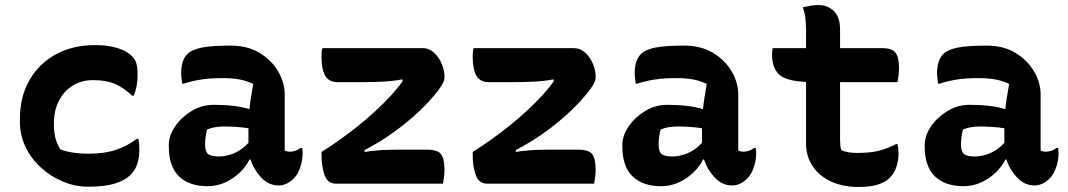

<svg xmlns="http://www.w3.org/2000/svg" viewBox="-20 -729 4240 762"><path d="M357 -550Q410 -550 447 -538Q484 -526 501 -509Q515 -496 520.5 -479.5Q526 -463 526 -432Q526 -409 522.5 -389.5Q519 -370 511 -349H505Q467 -384 433 -397.5Q399 -411 349 -411Q303 -411 268 -389Q233 -367 213.5 -328.5Q194 -290 194 -240V-230Q194 -207 199.5 -183Q205 -159 220 -136Q265 -119 330 -119Q393 -119 438 -133.5Q483 -148 523 -178H529Q533 -161 533 -133Q533 -69 498 -35Q476 -13 436 -0.5Q396 12 330 12Q279 12 230.5 -8Q182 -28 143 -63.5Q104 -99 81.5 -145.5Q59 -192 59 -245V-256Q59 -345 97 -411Q135 -477 202 -513.5Q269 -550 357 -550Z M1110 -354V-132Q1118 -127 1130 -127Q1141 -127 1152 -130.5Q1163 -134 1173 -142H1179Q1180 -136 1180.5 -132Q1181 -128 1181 -120Q1181 -92 1171.5 -64.5Q1162 -37 1147 -22Q1131 -6 1116 0.5Q1101 7 1086 7Q1046 7 1016.5 -24.5Q987 -56 974 -96H970Q958 -70 933 -45.5Q908 -21 875 -5.5Q842 10 804 10Q731 10 690.5 -29Q650 -68 650 -147V-154Q650 -191 675 -227.5Q700 -264 740.5 -288.5Q781 -313 828 -313Q914 -313 970 -296Q972 -318 976 -342.5Q980 -367 985 -396Q957 -409 929 -414Q901 -419 863 -419Q818 -419 782.5 -414Q747 -409 709 -397H703Q702 -406 700.5 -417.5Q699 -429 699 -441Q699 -463 705 -482.5Q711 -502 724 -515Q741 -532 780 -540Q819 -548 895 -548Q963 -548 1011 -518.5Q1059 -489 1084.5 -444.5Q1110 -400 1110 -354ZM794 -155Q794 -128 805.5 -118Q817 -108 850 -108Q877 -108 908 -120.5Q939 -133 966 -162V-220Q940 -224 915.5 -225.5Q891 -227 869 -227Q829 -227 802 -215Q798 -200 796 -186Q794 -172 794 -157Z M1260 -538H1657Q1683 -538 1702.5 -520Q1722 -502 1733 -476Q1744 -450 1744 -426V-419Q1744 -405 1724 -377Q1704 -349 1669.5 -313Q1635 -277 1590 -240.5Q1545 -204 1495 -172Q1479 -162 1460 -151.5Q1441 -141 1427 -133V-126Q1457 -131 1489.5 -133Q1522 -135 1556 -135H1676Q1716 -135 1730 -117.5Q1744 -100 1744 -55Q1744 -40 1742 -25.5Q1740 -11 1738 0H1314Q1280 0 1268 -34.5Q1256 -69 1256 -113V-126Q1331 -173 1402 -230Q1473 -287 1530 -348Q1542 -362 1555 -377Q1568 -392 1578 -407L1577 -414Q1539 -407 1499.5 -405Q1460 -403 1417 -403H1320Q1285 -403 1270.5 -429Q1256 -455 1256 -502Q1256 -513 1256.5 -521.5Q1257 -530 1260 -538Z M1860 -538H2257Q2283 -538 2302.5 -520Q2322 -502 2333 -476Q2344 -450 2344 -426V-419Q2344 -405 2324 -377Q2304 -349 2269.5 -313Q2235 -277 2190 -240.5Q2145 -204 2095 -172Q2079 -162 2060 -151.5Q2041 -141 2027 -133V-126Q2057 -131 2089.5 -133Q2122 -135 2156 -135H2276Q2316 -135 2330 -117.5Q2344 -100 2344 -55Q2344 -40 2342 -25.5Q2340 -11 2338 0H1914Q1880 0 1868 -34.5Q1856 -69 1856 -113V-126Q1931 -173 2002 -230Q2073 -287 2130 -348Q2142 -362 2155 -377Q2168 -392 2178 -407L2177 -414Q2139 -407 2099.5 -405Q2060 -403 2017 -403H1920Q1885 -403 1870.5 -429Q1856 -455 1856 -502Q1856 -513 1856.5 -521.5Q1857 -530 1860 -538Z M2910 -354V-132Q2918 -127 2930 -127Q2941 -127 2952 -130.5Q2963 -134 2973 -142H2979Q2980 -136 2980.5 -132Q2981 -128 2981 -120Q2981 -92 2971.5 -64.5Q2962 -37 2947 -22Q2931 -6 2916 0.5Q2901 7 2886 7Q2846 7 2816.5 -24.5Q2787 -56 2774 -96H2770Q2758 -70 2733 -45.5Q2708 -21 2675 -5.5Q2642 10 2604 10Q2531 10 2490.5 -29Q2450 -68 2450 -147V-154Q2450 -191 2475 -227.5Q2500 -264 2540.5 -288.5Q2581 -313 2628 -313Q2714 -313 2770 -296Q2772 -318 2776 -342.5Q2780 -367 2785 -396Q2757 -409 2729 -414Q2701 -419 2663 -419Q2618 -419 2582.5 -414Q2547 -409 2509 -397H2503Q2502 -406 2500.5 -417.5Q2499 -429 2499 -441Q2499 -463 2505 -482.5Q2511 -502 2524 -515Q2541 -532 2580 -540Q2619 -548 2695 -548Q2763 -548 2811 -518.5Q2859 -489 2884.5 -444.5Q2910 -400 2910 -354ZM2594 -155Q2594 -128 2605.5 -118Q2617 -108 2650 -108Q2677 -108 2708 -120.5Q2739 -133 2766 -162V-220Q2740 -224 2715.5 -225.5Q2691 -227 2669 -227Q2629 -227 2602 -215Q2598 -200 2596 -186Q2594 -172 2594 -157Z M3047 -538H3179V-608Q3179 -633 3176.5 -655.5Q3174 -678 3166 -700Q3183 -704 3198 -706.5Q3213 -709 3229 -709Q3264 -709 3289 -685.5Q3314 -662 3314 -612V-538H3481Q3519 -538 3533.5 -520.5Q3548 -503 3548 -458Q3548 -443 3546 -428.5Q3544 -414 3542 -403H3314V-174Q3314 -162 3315 -152Q3316 -142 3319 -133Q3344 -122 3381 -122Q3431 -122 3465 -130Q3499 -138 3536 -157H3542Q3544 -148 3545 -139Q3546 -130 3546 -122Q3546 -58 3510 -22Q3494 -6 3464 3.5Q3434 13 3386 13Q3325 13 3278.5 -8.5Q3232 -30 3205.5 -69Q3179 -108 3179 -160V-404Q3100 -407 3072 -433.5Q3044 -460 3044 -513Q3044 -529 3047 -538Z M4110 -354V-132Q4118 -127 4130 -127Q4141 -127 4152 -130.5Q4163 -134 4173 -142H4179Q4180 -136 4180.5 -132Q4181 -128 4181 -120Q4181 -92 4171.5 -64.5Q4162 -37 4147 -22Q4131 -6 4116 0.5Q4101 7 4086 7Q4046 7 4016.5 -24.5Q3987 -56 3974 -96H3970Q3958 -70 3933 -45.5Q3908 -21 3875 -5.5Q3842 10 3804 10Q3731 10 3690.5 -29Q3650 -68 3650 -147V-154Q3650 -191 3675 -227.5Q3700 -264 3740.5 -288.5Q3781 -313 3828 -313Q3914 -313 3970 -296Q3972 -318 3976 -342.5Q3980 -367 3985 -396Q3957 -409 3929 -414Q3901 -419 3863 -419Q3818 -419 3782.5 -414Q3747 -409 3709 -397H3703Q3702 -406 3700.5 -417.5Q3699 -429 3699 -441Q3699 -463 3705 -482.5Q3711 -502 3724 -515Q3741 -532 3780 -540Q3819 -548 3895 -548Q3963 -548 4011 -518.5Q4059 -489 4084.5 -444.5Q4110 -400 4110 -354ZM3794 -155Q3794 -128 3805.5 -118Q3817 -108 3850 -108Q3877 -108 3908 -120.5Q3939 -133 3966 -162V-220Q3940 -224 3915.5 -225.5Q3891 -227 3869 -227Q3829 -227 3802 -215Q3798 -200 3796 -186Q3794 -172 3794 -157Z"/></svg>

Font: Recursive Mn Csl St
Style: Bold
Weight: 700
Monospace: yes
Version: Version 1.079;hotconv 1.0.112;makeotfexe 2.5.65598; ttfautoh